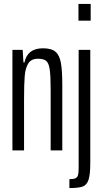

<svg xmlns="http://www.w3.org/2000/svg" viewBox="-20 -763 521 974"><path d="M43 -510H95L99 -446H104Q119 -518 198 -518Q241 -518 261.5 -500.5Q282 -483 289 -444Q296 -405 296 -329V0H237V-309Q237 -380 232 -412Q227 -444 214 -454.5Q201 -465 172 -465Q139 -465 124 -442Q109 -419 105.5 -378.5Q102 -338 102 -257V0H43ZM378 -658V-743H440V-658ZM379 89V-510H438V63Q438 123 429 149.5Q420 176 399 183.5Q378 191 332 191V146Q354 146 363.5 141Q373 136 376 124.5Q379 113 379 89Z"/></svg>

Font: Saira Ultra Condensed
Style: Regular
Weight: 400
Width: 1
Designer: Hector Gatti with collaboration of the Omnibus-Type team
Foundry: Omnibus-Type
Version: Version 1.001; ttfautohint (v1.8)